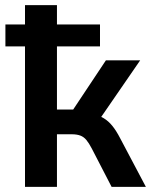

<svg xmlns="http://www.w3.org/2000/svg" viewBox="-20 -725 589 745"><path d="M77 0V-545H1V-630H77V-705H201V-630H368V-545H201V-300H264L391 -491H524L356 -247L338 -281Q365 -277 383 -266Q401 -255 416 -236.5Q431 -218 446 -189L546 0H413L336 -149Q325 -170 315 -182Q305 -194 291.5 -199Q278 -204 258 -204H201V0Z"/></svg>

Font: Nunito Sans 10pt SemiCondensed
Style: Bold
Weight: 700
Width: 4
Designer: Vernon Adams
Foundry: Vernon Adams
Version: Version 3.101;gftools[0.9.27]